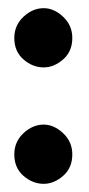

<svg xmlns="http://www.w3.org/2000/svg" viewBox="-20 -450 219 470"><path d="M15 -357Q15 -388 37.5 -409Q60 -430 87 -430Q112 -430 134.5 -409Q157 -388 157 -357Q157 -324 134.5 -304.5Q112 -285 87 -285Q60 -285 37.5 -304.5Q15 -324 15 -357ZM15 -72Q15 -103 37.5 -124Q60 -145 87 -145Q112 -145 134.5 -124Q157 -103 157 -72Q157 -39 134.5 -19.5Q112 0 87 0Q60 0 37.5 -19.5Q15 -39 15 -72Z"/></svg>

Font: Synthetic
Style: Bold
Weight: 700
Designer: Santiago Orozco
Foundry: Typemade
Version: Version 2.000; ttfautohint (v1.8.4.7-5d5b)